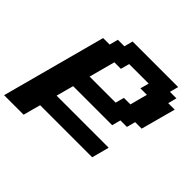

<svg xmlns="http://www.w3.org/2000/svg" viewBox="-207 -1089 1304 1304"><g transform="rotate(45 444.5 -437.5)"><path d="M0 0H187.5Q192.9 -21 204.1 -62.5Q215.3 -104 221.2 -125H721.2Q727.1 -145.5 738 -187.3Q749 -229 754.4 -250H254.4Q259.8 -270.5 271.2 -312.3Q282.7 -354 288.1 -375H663.1L679.7 -437.5H742.2L758.8 -500H821.3Q832.5 -541.5 855 -625Q877.4 -708.5 888.7 -750H826.2L842.8 -812.5H780.3L796.9 -875H359.4L342.8 -812.5H280.3L263.7 -750H201.2ZM571.3 -500H321.3L371.6 -687.5H434.1L451.2 -750H638.7L621.6 -687.5H684.1Q678.2 -667 667.2 -625.2Q656.2 -583.5 650.9 -562.5H588.4Z"/></g></svg>

Font: Faithful 32x
Style: SemiboldOblique
Weight: 400
Foundry: Faithful Resource Pack
Version: Version 1.0; January 27, 2023